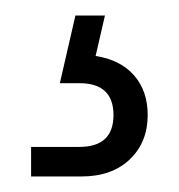

<svg xmlns="http://www.w3.org/2000/svg" viewBox="-20 -27 230 247"><path d="M77 -7H115L103 45Q135 50 152.5 70Q170 90 170 121Q170 156 147 178Q124 200 85 200H20V162H82Q126 162 126 121Q126 80 82 80H57Z"/></svg>

Font: PT Root UI Web Light
Style: Regular
Weight: 300
Designer: Vitaly Kuzmin
Foundry: ParaType Ltd.
Version: Version 1.000W